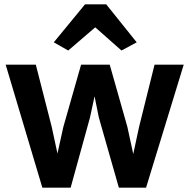

<svg xmlns="http://www.w3.org/2000/svg" viewBox="-20 -854 870 882"><path d="M174.5 8 6 -557H144.5L217.5 -271.5L260.5 -72H227L271 -271L352.5 -557H484L565 -271.5L608 -73.5H576.5L618.5 -269.5L690 -557H824L651 8H526L434 -314.5L401.5 -475H428L393.5 -314.5L304.5 8ZM293.5 -622 227 -659.5 370.5 -834H468L608 -659.5L538 -622L417.5 -728.5Z"/></svg>

Font: Merriweather Sans SemiBold
Style: Regular
Weight: 600
Designer: Eben Sorkin
Foundry: Eben Sorkin
Version: Version 2.001